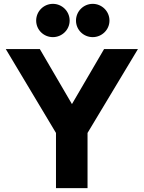

<svg xmlns="http://www.w3.org/2000/svg" viewBox="-20 -968 748 998"><path d="M168 -861C168 -813 207 -775 255 -775C302 -775 342 -813 342 -861C342 -910 302 -948 255 -948C207 -948 168 -909 168 -861ZM375 -861C375 -813 414 -775 462 -775C509 -775 549 -813 549 -861C549 -910 509 -948 462 -948C414 -948 375 -909 375 -861ZM697 -713H521L354 -427L187 -713H10L271 -277V10H435V-277Z"/></svg>

Font: Bluebird
Style: SfBd
Weight: 700
Designer: Jasper
Foundry: Cannot Into Space Fonts
Version: Version 0.98